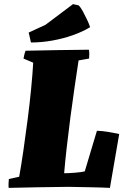

<svg xmlns="http://www.w3.org/2000/svg" viewBox="-20 -906 648 931"><path d="M22 5Q21 -6 21.5 -17Q22 -28 23 -38L73 -49Q83 -104 93.5 -176.5Q104 -249 114 -326.5Q124 -404 131 -476Q138 -548 141 -602L94 -622Q96 -632 98 -641Q100 -650 104 -660Q181 -662 257.5 -663Q334 -664 411 -665Q413 -655 413 -644Q413 -633 412 -622Q399 -620 386.5 -617.5Q374 -615 361 -613Q352 -553 341.5 -482Q331 -411 321.5 -338Q312 -265 304 -195Q296 -125 291 -66Q312 -66 343.5 -68.5Q375 -71 391 -75L450 -272Q477 -271 504 -266.5Q531 -262 558 -256L513 5Q473 3 418 2Q363 1 312 0Q240 1 167 2Q94 3 22 5ZM130 -700Q128 -709 126 -718Q124 -727 122 -736L119 -748L201 -786L334 -886L361 -880Q371 -871 381.5 -851.5Q392 -832 402 -811Q412 -790 417 -774L413 -772Q380 -752 333.5 -735.5Q287 -719 234.5 -709.5Q182 -700 130 -700Z"/></svg>

Font: Labrada Black
Style: Italic
Weight: 900
Italic angle: -7°
Designer: Mercedes Jáuregui
Foundry: Omnibus-Type Team
Version: Version 1.000; ttfautohint (v1.8.4.7-5d5b)